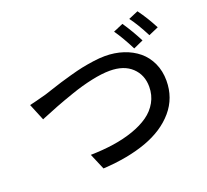

<svg xmlns="http://www.w3.org/2000/svg" viewBox="-134 -963 1225 1134"><g transform="rotate(-20 478.0 -396.0)"><path d="M728 -758.3Q769.5 -697.3 806.2 -626L744.1 -598.1Q705.6 -674.8 666 -731.9ZM836.9 -797.9Q880.9 -737.8 917 -668L855 -641.1Q812.5 -724.1 775.9 -772ZM51.8 -494.1Q85.4 -501.5 160.6 -522Q162.1 -522.5 206.1 -536.9Q250 -551.3 270.5 -557.6Q291 -564 338.1 -577.1Q385.3 -590.3 417.2 -596.9Q449.2 -603.5 490.5 -609.4Q531.7 -615.2 564.9 -615.2Q626.5 -615.2 679.7 -597.7Q732.9 -580.1 772.7 -547.4Q812.5 -514.6 835.2 -465.1Q857.9 -415.5 857.9 -355Q857.9 -246.6 790.3 -167.2Q722.7 -87.9 605.7 -45.4Q488.8 -2.9 331.1 5.9L288.1 -95.2Q365.2 -96.7 432.6 -106.7Q500 -116.7 558.8 -137.2Q617.7 -157.7 659.7 -187.3Q701.7 -216.8 725.8 -260Q750 -303.2 750 -356Q750 -430.2 700.4 -477.1Q650.9 -523.9 562 -523.9Q512.7 -523.9 447.5 -510Q382.3 -496.1 315.2 -472.9Q248 -449.7 202.4 -432.1Q156.7 -414.6 108.9 -394.5Q99.6 -390.6 95.2 -388.7Z"/></g></svg>

Font: Karasuma Gothic
Style: Regular
Weight: 500
Designer: Rasmus Andersson / Ryoko Nishizuka
Foundry: Genbu
Version: Version 1.00